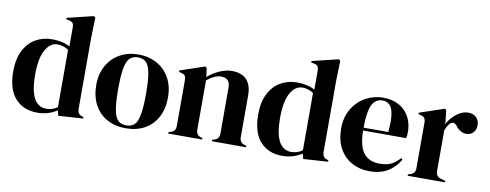

<svg xmlns="http://www.w3.org/2000/svg" viewBox="-61 -998 3341 1310"><g transform="rotate(10 1609.5 -343.0)"><path d="M24 -236Q24 -321 54 -379.5Q84 -438 135 -467Q186 -496 248 -496Q323 -496 372 -468V-598Q372 -620 365 -629.5Q358 -639 338 -643L319 -647V-657L501 -701L512 -692L508 -552V-63Q508 -42 515.5 -30Q523 -18 541 -13L550 -10V0L379 11L370 -25Q310 15 232 15Q138 15 81 -47.5Q24 -110 24 -236ZM367 -47V-444Q330 -468 291 -468Q240 -468 207.5 -410Q175 -352 175 -238Q175 -22 290 -22Q332 -22 367 -47Z M598 -242Q598 -318 630.5 -376Q663 -434 719.5 -465Q776 -496 847 -496Q918 -496 974.5 -465Q1031 -434 1063 -376.5Q1095 -319 1095 -242Q1095 -164 1064.5 -106Q1034 -48 978 -16.5Q922 15 847 15Q772 15 715.5 -16.5Q659 -48 628.5 -106Q598 -164 598 -242ZM943 -240Q943 -333 933.5 -384Q924 -435 903.5 -455.5Q883 -476 847 -476Q811 -476 790 -455.5Q769 -435 759.5 -384Q750 -333 750 -240Q750 -147 759.5 -96Q769 -45 790 -25Q811 -5 847 -5Q883 -5 903.5 -25Q924 -45 933.5 -96Q943 -147 943 -240Z M1139 -10 1153 -14Q1172 -19 1180 -31Q1188 -43 1188 -63V-210V-265V-376Q1188 -398 1181 -408.5Q1174 -419 1154 -423L1139 -427V-437L1310 -495L1320 -485L1328 -425Q1365 -457 1409 -476.5Q1453 -496 1494 -496Q1561 -496 1596 -459.5Q1631 -423 1631 -350V-210V-62Q1631 -42 1640 -30Q1649 -18 1669 -13L1678 -10V0H1442V-10L1455 -14Q1474 -20 1482 -31.5Q1490 -43 1490 -63V-210V-382Q1490 -446 1426 -446Q1406 -446 1380.5 -434.5Q1355 -423 1330 -402V-210V-62Q1330 -42 1338 -30Q1346 -18 1365 -13L1374 -10V0H1139Z M1721 -236Q1721 -321 1751 -379.5Q1781 -438 1832 -467Q1883 -496 1945 -496Q2020 -496 2069 -468V-598Q2069 -620 2062 -629.5Q2055 -639 2035 -643L2016 -647V-657L2198 -701L2209 -692L2205 -552V-63Q2205 -42 2212.5 -30Q2220 -18 2238 -13L2247 -10V0L2076 11L2067 -25Q2007 15 1929 15Q1835 15 1778 -47.5Q1721 -110 1721 -236ZM2064 -47V-444Q2027 -468 1988 -468Q1937 -468 1904.5 -410Q1872 -352 1872 -238Q1872 -22 1987 -22Q2029 -22 2064 -47Z M2734 -111 2744 -102Q2712 -46 2660 -15.5Q2608 15 2538 15Q2466 15 2411 -15.5Q2356 -46 2325.5 -103.5Q2295 -161 2295 -239Q2295 -318 2330 -376Q2365 -434 2421.5 -465Q2478 -496 2542 -496Q2606 -496 2652.5 -470Q2699 -444 2723.5 -398Q2748 -352 2748 -294Q2748 -266 2743 -251H2445Q2446 -145 2483 -96.5Q2520 -48 2595 -48Q2643 -48 2674 -63Q2705 -78 2734 -111ZM2445 -271H2616Q2620 -323 2620 -341Q2620 -412 2600.5 -444Q2581 -476 2539 -476Q2493 -476 2469.5 -431Q2446 -386 2445 -271Z M2798 -10 2813 -14Q2832 -20 2840 -31.5Q2848 -43 2848 -63V-210V-266V-376Q2848 -398 2840 -408.5Q2832 -419 2813 -423L2798 -427V-437L2970 -495L2980 -485L2989 -399V-391Q3011 -434 3050.5 -465Q3090 -496 3130 -496Q3167 -496 3187.5 -475.5Q3208 -455 3208 -422Q3208 -389 3189 -370Q3170 -351 3142 -351Q3100 -351 3068 -393L3066 -395Q3054 -410 3041 -410Q3029 -410 3019 -398Q3004 -384 2990 -348V-210V-69Q2990 -48 2998.5 -36Q3007 -24 3025 -19L3057 -10V0H2798Z"/></g></svg>

Font: DeepMind Serif Display
Style: Regular
Weight: 800
Designer: Frank Grießhammer / Modifications: Colophon Foundry
Foundry: Colophon Foundry
Version: Version 5.002